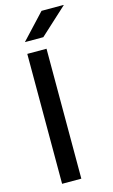

<svg xmlns="http://www.w3.org/2000/svg" viewBox="-129 -897 557 945"><g transform="rotate(-15 149.5 -424.0)"><path d="M64 0V-662H162V0ZM186.5 -848.5H299V-847L161.5 -721H68.5V-722Z"/></g></svg>

Font: Anek Latin Medium
Style: Regular
Weight: 500
Designer: Yesha Goshar
Foundry: Ek Type
Version: Version 1.003